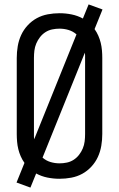

<svg xmlns="http://www.w3.org/2000/svg" viewBox="-20 -803 540 871"><path d="M118 48 55 25 91 -64Q81 -78 74 -94Q67 -110 63 -126.5Q59 -143 57.5 -160.5Q56 -178 56 -195V-540Q56 -567 60.5 -593.5Q65 -620 76 -644Q87 -668 105.5 -688Q124 -708 147 -720.5Q170 -733 196.5 -738Q223 -743 250 -743Q278 -743 305 -737.5Q332 -732 356 -719L382 -783L445 -760L409 -671Q419 -657 426 -641Q433 -625 437 -608.5Q441 -592 442.5 -574.5Q444 -557 444 -540V-195Q444 -168 439.5 -141.5Q435 -115 424 -91Q413 -67 394.5 -47Q376 -27 353 -14.5Q330 -2 303.5 3Q277 8 250 8Q222 8 195 2.5Q168 -3 144 -16ZM135 -171 327 -647Q311 -661 291 -667Q271 -673 250 -673Q233 -673 216.5 -669.5Q200 -666 186 -657Q172 -648 161.5 -634.5Q151 -621 144.5 -605.5Q138 -590 136 -573.5Q134 -557 134 -540V-195Q134 -189 134 -183Q134 -177 135 -171ZM250 -62Q267 -62 283.5 -65.5Q300 -69 314 -78Q328 -87 338.5 -100.5Q349 -114 355.5 -129.5Q362 -145 364 -161.5Q366 -178 366 -195V-540Q366 -546 366 -552Q366 -558 365 -564L173 -88Q189 -74 209 -68Q229 -62 250 -62Z"/></svg>

Font: Moesevka
Style: Regular
Weight: 400
Monospace: yes
Designer: Belleve Invis
Foundry: Belleve Invis
Version: Version 32.5.0; ttfautohint (v1.8.4)